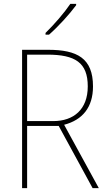

<svg xmlns="http://www.w3.org/2000/svg" viewBox="-20 -971 554 991"><path d="M373 -944V-951H343C312 -905 260 -845 215 -801V-792H233C281 -834 339 -898 373 -944ZM228 -714H94V0H120V-321H283L458 0H490L311 -327C406 -352 460 -417 460 -525C460 -671 378 -714 228 -714ZM224 -689C368 -689 433 -648 433 -525C433 -406 360 -346 255 -346H120V-689Z"/></svg>

Font: Noto Sans Gujarati UI SemiCondensed Thin
Style: Regular
Weight: 100
Width: 4
Designer: Jelle Bosma - Monotype Design Team, Universal Thirst
Foundry: Monotype Imaging Inc.
Version: Version 2.106